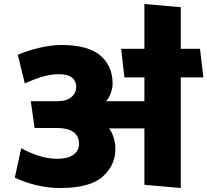

<svg xmlns="http://www.w3.org/2000/svg" viewBox="-20 -924 1037 960"><path d="M884 -888V-680H980L997 -537H884V16L702 0V-282H525Q540 -263 548.5 -235.5Q557 -208 557 -179Q557 -98 493.5 -41Q430 16 281 16Q221 16 162 2Q103 -12 54 -36L86 -183Q127 -160 174 -145Q221 -130 266 -130Q318 -130 346.5 -150Q375 -170 375 -204Q375 -245 346 -264.5Q317 -284 266 -284H153L134 -418H266Q313 -418 337 -438.5Q361 -459 361 -490Q361 -518 340.5 -535.5Q320 -553 275 -553Q238 -553 199 -542.5Q160 -532 104 -507L69 -650Q117 -671 177 -685Q237 -699 287 -699Q421 -699 482 -646.5Q543 -594 543 -506Q543 -482 533 -456Q523 -430 510 -418H702V-537H602L586 -680H702V-904Z"/></svg>

Font: Palanquin Dark
Style: Bold
Weight: 700
Designer: Pria Ravichandran
Version: Version 1.000